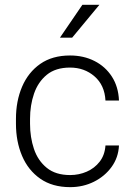

<svg xmlns="http://www.w3.org/2000/svg" viewBox="-20 -769 556 799"><path d="M272 -40.5Q308.6 -40.5 341.1 -54.7Q373.5 -68.8 394.8 -96.2Q416 -123.5 418.9 -163.6H475.1Q472.7 -113.3 444.3 -74.2Q416 -35.2 370.8 -12.7Q325.7 9.8 272 9.8Q197.8 9.8 147.5 -25.4Q97.2 -60.5 71.8 -120.4Q46.4 -180.2 46.4 -253.9V-274.4Q46.4 -348.6 72 -408.4Q97.7 -468.3 147.7 -503.2Q197.8 -538.1 271.5 -538.1Q328.1 -538.1 373.3 -515.1Q418.5 -492.2 445.6 -450.2Q472.7 -408.2 475.1 -350.6H418.9Q415.5 -414.6 373.3 -451.2Q331.1 -487.8 271.5 -487.8Q211.4 -487.8 174.8 -457.8Q138.2 -427.7 121.6 -379.2Q105 -330.6 105 -274.4V-253.9Q105 -197.8 121.3 -149.2Q137.7 -100.6 174.6 -70.6Q211.4 -40.5 272 -40.5ZM229.5 -612.3 322.8 -749H393.6L280.3 -612.3Z"/></svg>

Font: Vazirmatn RD FD ExtraLight
Style: Regular
Weight: 200
Designer: Saber Rastikerdar
Foundry: Saber Rastikerdar
Version: Version 33.003